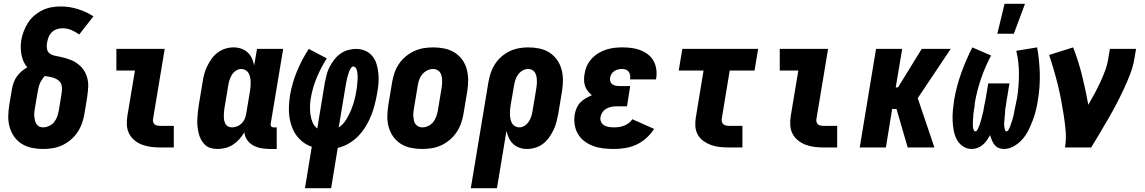

<svg xmlns="http://www.w3.org/2000/svg" viewBox="-20 -778 6040 1013"><path d="M207 8Q177 8 148 2Q119 -4 95 -19Q71 -34 55 -56.5Q39 -79 31 -107Q23 -135 23.5 -164.5Q24 -194 29 -225L43 -308Q46 -325 52 -342Q58 -359 68.5 -374Q79 -389 93.5 -401.5Q108 -414 124 -423Q112 -436 104.5 -453Q97 -470 93.5 -488.5Q90 -507 89.5 -526.5Q89 -546 92 -565Q96 -589 105 -612.5Q114 -636 127.5 -657.5Q141 -679 161 -696Q181 -713 203.5 -724Q226 -735 251 -739.5Q276 -744 299 -744Q347 -744 391 -730Q435 -716 473 -692L398 -596Q379 -610 356.5 -619.5Q334 -629 309 -629Q294 -629 278.5 -623.5Q263 -618 252 -606.5Q241 -595 235.5 -580Q230 -565 228 -550Q225 -535 228 -519.5Q231 -504 242.5 -495.5Q254 -487 269 -484Q284 -481 299 -478Q314 -475 328.5 -470.5Q343 -466 356.5 -460.5Q370 -455 382 -447Q394 -439 404.5 -429Q415 -419 423 -406.5Q431 -394 436 -380.5Q441 -367 443.5 -352Q446 -337 445.5 -321.5Q445 -306 443 -290.5Q441 -275 439 -259L425 -175Q421 -151 412 -126Q403 -101 388 -79Q373 -57 352 -39.5Q331 -22 307 -11Q283 0 257.5 4Q232 8 207 8ZM207 -106Q223 -106 239 -113.5Q255 -121 265.5 -134Q276 -147 281.5 -162.5Q287 -178 290 -194L304 -278Q306 -291 307 -305Q308 -319 304 -331.5Q300 -344 290 -352.5Q280 -361 268 -365.5Q256 -370 243 -372.5Q230 -375 216 -377Q208 -368 201 -357.5Q194 -347 189.5 -335.5Q185 -324 182.5 -312.5Q180 -301 178 -289L164 -206Q162 -195 161 -184Q160 -173 161 -162.5Q162 -152 164.5 -142Q167 -132 172.5 -123.5Q178 -115 187 -110.5Q196 -106 207 -106Z M824 0Q800 0 776 -3Q752 -6 730 -14.5Q708 -23 690 -37.5Q672 -52 661.5 -72.5Q651 -93 649.5 -117Q648 -141 652 -166L692 -406H594V-520H849L787 -147Q786 -140 788.5 -133Q791 -126 796 -121.5Q801 -117 809 -115.5Q817 -114 824 -114H897V0Z M1128 8Q1109 8 1091.5 3Q1074 -2 1061.5 -14Q1049 -26 1040.5 -42Q1032 -58 1028 -75.5Q1024 -93 1022 -111.5Q1020 -130 1021 -149Q1022 -168 1024 -187Q1026 -206 1029 -225L1049 -345Q1052 -366 1057.5 -387Q1063 -408 1073 -428.5Q1083 -449 1096.5 -468Q1110 -487 1129 -501Q1148 -515 1169.5 -521.5Q1191 -528 1212 -528Q1233 -528 1252.5 -521.5Q1272 -515 1286.5 -501.5Q1301 -488 1309 -470.5Q1317 -453 1321 -433L1336 -520H1474L1408 -124Q1407 -116 1411 -111Q1415 -106 1423 -106H1440V8H1404Q1380 8 1358 4Q1336 0 1316.5 -10.5Q1297 -21 1284.5 -39Q1272 -57 1269 -80Q1258 -61 1243 -44Q1228 -27 1209.5 -15Q1191 -3 1170 2.5Q1149 8 1128 8ZM1204 -106Q1218 -106 1231.5 -111.5Q1245 -117 1255.5 -127.5Q1266 -138 1271.5 -151.5Q1277 -165 1279 -178L1299 -298Q1301 -311 1302 -323Q1303 -335 1302.5 -347Q1302 -359 1299.5 -371Q1297 -383 1291.5 -392.5Q1286 -402 1275.5 -408Q1265 -414 1253 -414Q1238 -414 1224.5 -405Q1211 -396 1203 -382.5Q1195 -369 1190.5 -354.5Q1186 -340 1184 -326L1164 -206Q1162 -195 1161.5 -184.5Q1161 -174 1161 -163.5Q1161 -153 1163 -142.5Q1165 -132 1170 -123.5Q1175 -115 1184 -110.5Q1193 -106 1204 -106Z M1589 215 1625 -4Q1600 -12 1579 -28Q1558 -44 1543 -65Q1528 -86 1519 -111.5Q1510 -137 1506.5 -164Q1503 -191 1504.5 -219Q1506 -247 1510 -275Q1521 -339 1546.5 -401Q1572 -463 1609 -520L1704 -470Q1673 -421 1651 -368Q1629 -315 1620 -261Q1616 -239 1615.5 -217Q1615 -195 1618 -173.5Q1621 -152 1629 -132.5Q1637 -113 1654 -100L1694 -343Q1698 -364 1703.5 -385Q1709 -406 1719.5 -426Q1730 -446 1744 -464Q1758 -482 1776.5 -495Q1795 -508 1816.5 -514Q1838 -520 1859 -520Q1885 -520 1907.5 -510Q1930 -500 1945 -481.5Q1960 -463 1967 -439Q1974 -415 1976.5 -390Q1979 -365 1977 -339Q1975 -313 1970 -287Q1965 -258 1957.5 -228Q1950 -198 1938.5 -169Q1927 -140 1910.5 -112.5Q1894 -85 1871.5 -61.5Q1849 -38 1821 -21.5Q1793 -5 1762 2L1727 215ZM1767 -105Q1791 -122 1806.5 -147Q1822 -172 1832.5 -198Q1843 -224 1850 -250.5Q1857 -277 1861 -304Q1863 -313 1863.5 -321.5Q1864 -330 1865 -338.5Q1866 -347 1866.5 -355.5Q1867 -364 1867 -372.5Q1867 -381 1866 -389Q1865 -397 1863.5 -405Q1862 -413 1857 -420Q1852 -427 1843 -427Q1837 -427 1832.5 -420.5Q1828 -414 1825 -407.5Q1822 -401 1820 -394.5Q1818 -388 1816 -381.5Q1814 -375 1812 -368Q1810 -361 1809 -354.5Q1808 -348 1806.5 -341.5Q1805 -335 1804 -328Z M2207 8Q2177 8 2148 2Q2119 -4 2095 -19Q2071 -34 2055 -56.5Q2039 -79 2031 -107Q2023 -135 2023.5 -164.5Q2024 -194 2029 -225L2049 -345Q2053 -369 2061.5 -394Q2070 -419 2085 -441Q2100 -463 2121 -480.5Q2142 -498 2166.5 -509Q2191 -520 2216 -524Q2241 -528 2266 -528Q2296 -528 2325 -522Q2354 -516 2378 -501Q2402 -486 2418.5 -463.5Q2435 -441 2442.5 -413Q2450 -385 2450 -355.5Q2450 -326 2445 -295L2425 -175Q2421 -151 2412 -126Q2403 -101 2388 -79Q2373 -57 2352 -39.5Q2331 -22 2307 -11Q2283 0 2257.5 4Q2232 8 2207 8ZM2208 -106Q2224 -106 2239.5 -113.5Q2255 -121 2265.5 -134Q2276 -147 2281.5 -163Q2287 -179 2290 -194L2310 -314Q2312 -325 2312.5 -336Q2313 -347 2312.5 -357.5Q2312 -368 2309.5 -378.5Q2307 -389 2301 -397Q2295 -405 2285.5 -409.5Q2276 -414 2265 -414Q2249 -414 2234 -406.5Q2219 -399 2208 -386Q2197 -373 2191.5 -357Q2186 -341 2184 -326L2164 -206Q2162 -195 2161 -184Q2160 -173 2161 -162.5Q2162 -152 2164 -141.5Q2166 -131 2172.5 -123Q2179 -115 2188 -110.5Q2197 -106 2208 -106Z M2464 215 2557 -345Q2561 -369 2569 -393Q2577 -417 2591 -439Q2605 -461 2625.5 -479Q2646 -497 2669.5 -508Q2693 -519 2717.5 -523.5Q2742 -528 2767 -528Q2797 -528 2826 -522Q2855 -516 2878.5 -501Q2902 -486 2918.5 -463Q2935 -440 2942.5 -412.5Q2950 -385 2950 -355.5Q2950 -326 2945 -295L2925 -175Q2921 -154 2915.5 -133Q2910 -112 2900 -91.5Q2890 -71 2876.5 -52Q2863 -33 2844.5 -19Q2826 -5 2804 1.5Q2782 8 2761 8Q2740 8 2721 1.5Q2702 -5 2687.5 -18.5Q2673 -32 2665 -49.5Q2657 -67 2652 -87L2602 215ZM2720 -106Q2735 -106 2748.5 -115Q2762 -124 2770.5 -137.5Q2779 -151 2783.5 -165.5Q2788 -180 2790 -194L2810 -314Q2812 -325 2812.5 -336Q2813 -347 2812.5 -357.5Q2812 -368 2809.5 -378Q2807 -388 2801.5 -396.5Q2796 -405 2786.5 -409.5Q2777 -414 2766 -414Q2751 -414 2736.5 -405.5Q2722 -397 2713 -384Q2704 -371 2699 -356Q2694 -341 2692 -326L2674 -222Q2672 -209 2671 -197Q2670 -185 2670.5 -173Q2671 -161 2673.5 -149Q2676 -137 2681.5 -127.5Q2687 -118 2697.5 -112Q2708 -106 2720 -106Z M3220 8Q3192 8 3164.5 5Q3137 2 3112 -7Q3087 -16 3065.5 -31.5Q3044 -47 3030.5 -69Q3017 -91 3012.5 -118Q3008 -145 3012 -173Q3015 -190 3022 -207Q3029 -224 3042 -237.5Q3055 -251 3071 -260Q3087 -269 3103 -276Q3091 -285 3081.5 -297Q3072 -309 3067 -323.5Q3062 -338 3061.5 -354.5Q3061 -371 3064 -387Q3067 -409 3076 -429.5Q3085 -450 3101 -467.5Q3117 -485 3136.5 -497Q3156 -509 3177.5 -516Q3199 -523 3220.5 -525.5Q3242 -528 3263 -528Q3288 -528 3312 -525Q3336 -522 3358 -513.5Q3380 -505 3398.5 -491Q3417 -477 3428 -457Q3439 -437 3442.5 -413Q3446 -389 3442 -364L3441 -359H3304V-361Q3306 -371 3304.5 -381Q3303 -391 3297.5 -399Q3292 -407 3282.5 -410.5Q3273 -414 3263 -414Q3253 -414 3242.5 -412Q3232 -410 3222.5 -404Q3213 -398 3206.5 -388Q3200 -378 3199 -368Q3197 -358 3200 -348.5Q3203 -339 3210.5 -333.5Q3218 -328 3227.5 -326Q3237 -324 3247 -324H3305L3288 -217H3230Q3217 -217 3203.5 -214Q3190 -211 3177.5 -203.5Q3165 -196 3157.5 -184Q3150 -172 3148 -159Q3146 -145 3152 -133.5Q3158 -122 3169 -116Q3180 -110 3193 -108Q3206 -106 3220 -106Q3233 -106 3246.5 -108Q3260 -110 3273 -115Q3286 -120 3298 -129Q3310 -138 3316 -149L3431 -98Q3414 -71 3390 -49.5Q3366 -28 3338 -15Q3310 -2 3279.5 3Q3249 8 3220 8Z M3824 0Q3800 0 3776.5 -2.5Q3753 -5 3731.5 -13Q3710 -21 3691.5 -34Q3673 -47 3662 -66.5Q3651 -86 3649 -109.5Q3647 -133 3651 -157L3692 -406H3561L3580 -520H3980L3961 -406H3830L3789 -157Q3787 -148 3788 -139.5Q3789 -131 3794 -125Q3799 -119 3807.5 -116.5Q3816 -114 3824 -114H3897V0Z M4324 0Q4300 0 4276 -3Q4252 -6 4230 -14.5Q4208 -23 4190 -37.5Q4172 -52 4161.5 -72.5Q4151 -93 4149.5 -117Q4148 -141 4152 -166L4192 -406H4094V-520H4349L4287 -147Q4286 -140 4288.5 -133Q4291 -126 4296 -121.5Q4301 -117 4309 -115.5Q4317 -114 4324 -114H4397V0Z M4516 0 4602 -520H4740L4706 -317H4718L4843 -520H4996L4822 -260L4910 0H4769L4710 -203H4687L4654 0Z M5242 -600 5280 -758H5388L5329 -600ZM5107 8Q5080 8 5059 -7Q5038 -22 5027 -44Q5016 -66 5011.5 -91.5Q5007 -117 5006 -143.5Q5005 -170 5007.5 -196.5Q5010 -223 5014 -250Q5026 -321 5051 -391Q5076 -461 5110 -528L5209 -485Q5177 -425 5155.5 -361.5Q5134 -298 5123 -234Q5123 -229 5122.5 -223Q5122 -217 5121 -211.5Q5120 -206 5119 -200.5Q5118 -195 5117.5 -189.5Q5117 -184 5116 -178.5Q5115 -173 5115 -167.5Q5115 -162 5114.5 -156.5Q5114 -151 5113.5 -145.5Q5113 -140 5113 -134Q5113 -128 5113 -122.5Q5113 -117 5113 -112Q5113 -107 5114.5 -101.5Q5116 -96 5118 -90.5Q5120 -85 5125 -85Q5131 -85 5135 -90.5Q5139 -96 5141 -101.5Q5143 -107 5145.5 -112.5Q5148 -118 5150 -124Q5152 -130 5153.5 -135.5Q5155 -141 5156.5 -146.5Q5158 -152 5159.5 -157.5Q5161 -163 5162.5 -169Q5164 -175 5165.5 -180.5Q5167 -186 5168 -191.5Q5169 -197 5170 -203Q5171 -209 5172 -214.5Q5173 -220 5174 -226Q5175 -232 5176.5 -237.5Q5178 -243 5179 -248.5Q5180 -254 5181 -260L5194 -338H5306L5293 -260Q5292 -254 5291 -248.5Q5290 -243 5289.5 -237.5Q5289 -232 5288 -226Q5287 -220 5286 -214.5Q5285 -209 5284 -203.5Q5283 -198 5283 -192Q5283 -186 5282.5 -180.5Q5282 -175 5281.5 -169.5Q5281 -164 5280.5 -158Q5280 -152 5279.5 -146.5Q5279 -141 5278.5 -135.5Q5278 -130 5278 -124Q5278 -118 5278.5 -112.5Q5279 -107 5280 -102Q5281 -97 5283 -91Q5285 -85 5290 -85Q5296 -85 5299.5 -91Q5303 -97 5306 -102.5Q5309 -108 5310.5 -113.5Q5312 -119 5314 -124.5Q5316 -130 5318 -135.5Q5320 -141 5321.5 -146.5Q5323 -152 5324.5 -158Q5326 -164 5327.5 -169.5Q5329 -175 5330 -181Q5331 -187 5332 -192.5Q5333 -198 5334 -203.5Q5335 -209 5336.5 -215Q5338 -221 5339 -226.5Q5340 -232 5341 -237.5Q5342 -243 5343.5 -249Q5345 -255 5346 -260Q5356 -324 5356 -387.5Q5356 -451 5342 -510L5452 -528Q5464 -461 5466 -391Q5468 -321 5456 -250Q5452 -223 5445.5 -196.5Q5439 -170 5429 -143.5Q5419 -117 5406.5 -91.5Q5394 -66 5375 -44Q5356 -22 5330 -7Q5304 8 5277 8Q5262 8 5249 2.5Q5236 -3 5227.5 -13.5Q5219 -24 5213.5 -37.5Q5208 -51 5204 -65Q5196 -51 5186.5 -37.5Q5177 -24 5164.5 -13.5Q5152 -3 5137 2.5Q5122 8 5107 8Z M5599 0Q5606 -43 5602.5 -85.5Q5599 -128 5592.5 -169Q5586 -210 5578.5 -250.5Q5571 -291 5561 -331Q5551 -371 5539.5 -410.5Q5528 -450 5515 -488L5642 -528Q5670 -456 5689 -379.5Q5708 -303 5722 -225Q5739 -254 5755 -284Q5771 -314 5785 -344Q5799 -374 5810.5 -405Q5822 -436 5827 -468L5836 -520H5974L5965 -468Q5958 -427 5942.5 -386.5Q5927 -346 5908.5 -306.5Q5890 -267 5869.5 -228Q5849 -189 5827 -151Q5805 -113 5782.5 -75Q5760 -37 5737 0Z"/></svg>

Font: Iosevka SS18 Heavy
Style: Italic
Weight: 900
Italic angle: -9°
Monospace: yes
Designer: Belleve Invis
Foundry: Belleve Invis
Version: Version 25.1.1; ttfautohint (v1.8.4)